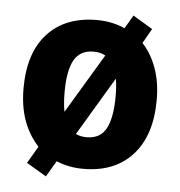

<svg xmlns="http://www.w3.org/2000/svg" viewBox="-48 -634 686 731"><g transform="rotate(5 294.5 -268.5)"><path d="M549 -276Q549 -140 481 -65Q413 10 293 10Q237 10 190 -10L154 51L78 6L116 -59Q79 -99 59.5 -152.5Q40 -206 40 -276Q40 -412 108 -485.5Q176 -559 296 -559Q354 -559 403 -537L433 -588L508 -543L476 -487Q510 -451 529.5 -397.5Q549 -344 549 -276ZM197 -275Q197 -253 198.5 -234.5Q200 -216 203 -200L339 -427Q321 -438 294 -438Q242 -438 219.5 -397.5Q197 -357 197 -275ZM392 -276Q392 -315 387 -343L254 -120Q271 -111 295 -111Q348 -111 370 -153Q392 -195 392 -276Z"/></g></svg>

Font: Noto Sans Armenian SemiCondensed ExtraBold
Style: Regular
Weight: 800
Width: 4
Designer: Monotype Design Team
Foundry: Monotype Imaging Inc.
Version: Version 2.008; ttfautohint (v1.8.4.7-5d5b)